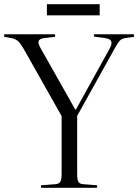

<svg xmlns="http://www.w3.org/2000/svg" viewBox="-28 -893 657 913"><path d="M167 0V-12L234 -17Q252 -18 258.5 -28Q265 -38 265 -65V-341L85 -660Q69 -687 57.5 -697.5Q46 -708 25 -712L-8 -718V-730H234V-718L182 -712Q160 -709 156 -698Q152 -687 165 -664L330 -372H333L494 -663Q517 -705 476 -711L419 -719V-730H609V-718L567 -712Q551 -709 542 -700Q533 -691 517 -662L339 -342V-63Q339 -38 345 -28Q351 -18 370 -17L434 -12V0ZM195 -820V-873H446V-820Z"/></svg>

Font: Literata 72pt Light
Style: Regular
Weight: 300
Designer: Latin by Veronika Burian and Jose Scaglione. Greek by Irene Vlachou. Cyrillic by Vera Evstafieva.
Foundry: TypeTogether
Version: Version 3.002